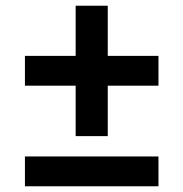

<svg xmlns="http://www.w3.org/2000/svg" viewBox="-20 -650 640 670"><path d="M356 -175V-351H533V-455H356V-630H244V-455H67V-351H244V-175ZM533 0V-104H67V0Z"/></svg>

Font: IBM Plex Thai SemiBold
Style: Regular
Weight: 600
Designer: Mike Abbink, Paul van der Laan, Pieter van Rosmalen, Ben Mitchell, Mark Frömberg
Foundry: Bold Monday
Version: Version 1.0